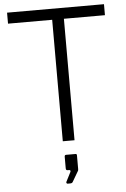

<svg xmlns="http://www.w3.org/2000/svg" viewBox="-62 -767 687 1044"><g transform="rotate(-5 281.5 -245.5)"><path d="M17 -663H258V0H322V-663H546V-723H17ZM264 232H277C286 232 290 230 293 224L327 166L328 159V83C328 78 326 75 321 75H269C264 75 261 78 261 85V148C261 156 264 159 271 159H279C285 159 288 164 284 171L258 222C256 226 259 232 264 232Z"/></g></svg>

Font: United Sans ExtraLight
Style: Regular
Weight: 200
Designer: Pablo Impallari, Rodrigo Fuenzalida (Modified by Dan O. Williams)
Version: Version 1.000;PS 001.000;hotconv 1.0.88;makeotf.lib2.5.64775